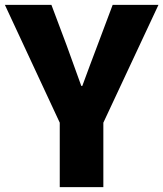

<svg xmlns="http://www.w3.org/2000/svg" viewBox="-29 -764 667 784"><path d="M215 0H393V-263L618 -744H431L369 -579C348 -523 328 -471 307 -413H303C282 -471 263 -523 243 -579L181 -744H-9L215 -263Z"/></svg>

Font: Noto Sans CJK JP Black
Style: Regular
Weight: 900
Designer: Ryoko NISHIZUKA (kana & ideographs); Paul D. Hunt (Latin, Greek & Cyrillic); Wenlong ZHANG (bopomofo); Sandoll Communica
Foundry: Adobe Systems Incorporated
Version: Version 1.004;PS 1.004;hotconv 1.0.82;makeotf.lib2.5.63406